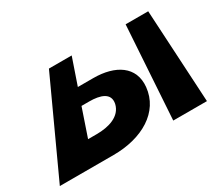

<svg xmlns="http://www.w3.org/2000/svg" viewBox="-100 -724 1050 928"><g transform="rotate(-30 425.0 -260.0)"><path d="M824.2 -1H636.2L669.4 -519H795.4ZM303.2 -1C463.2 -1 590.5 -75 603.7 -207C614.5 -317 526.9 -372 403.9 -372H317.9L368.4 -519H241.4L3.2 -1ZM330.5 -284C391.5 -284 445 -268 433.3 -211C418.8 -149 350.7 -129 282.7 -129H234.7L287.5 -284Z"/></g></svg>

Font: Hussar Milosc
Style: Obl
Weight: 700
Foundry: Cannot Into Space Fonts
Version: Version 1.02